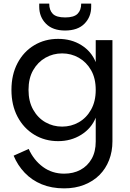

<svg xmlns="http://www.w3.org/2000/svg" viewBox="-20 -770 717 1057"><path d="M333 267Q264 267 209.5 244.5Q155 222 116 181Q77 140 55 87L138 50Q166 112 216.5 149Q267 186 333 186Q384 186 423 165Q462 144 484.5 104.5Q507 65 507 9V-122Q483 -63 427 -28Q371 7 300 7Q227 7 168.5 -28.5Q110 -64 76.5 -127.5Q43 -191 43 -275Q43 -359 76.5 -422.5Q110 -486 168.5 -521Q227 -556 300 -556Q373 -556 428 -521.5Q483 -487 507 -428V-549H599V8Q599 64 580.5 111.5Q562 159 527.5 193.5Q493 228 443.5 247.5Q394 267 333 267ZM322 -73Q372 -73 414 -97Q456 -121 481.5 -166.5Q507 -212 507 -275Q507 -339 481.5 -383.5Q456 -428 414 -452Q372 -476 322 -476Q272 -476 230 -452Q188 -428 162.5 -383.5Q137 -339 137 -275Q137 -212 162.5 -166.5Q188 -121 230 -97Q272 -73 322 -73ZM338 -602Q270 -602 233 -639.5Q196 -677 196 -733V-750H251Q251 -714 270.5 -694Q290 -674 339 -674Q387 -674 407 -694Q427 -714 427 -750H482V-733Q482 -677 445 -639.5Q408 -602 338 -602Z"/></svg>

Font: Parkinsans
Style: Regular
Weight: 400
Designer: Red Stone, Indian Type Foundry
Foundry: Indian Type Foundry
Version: Version 1.000